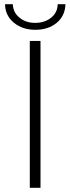

<svg xmlns="http://www.w3.org/2000/svg" viewBox="-20 -895 335 915"><path d="M122 0V-700H173V0ZM148 -753Q88 -753 47 -786Q5 -820 4 -875H41Q43 -834 73 -811Q102 -786 148 -786Q193 -786 224 -811Q254 -835 255 -875H292Q290 -819 250 -786Q210 -753 148 -753Z"/></svg>

Font: Montserrat Light Alt1
Style: Light
Weight: 500
Designer: Differentunic
Foundry: Julieta Ulanovsky
Version: 0.1